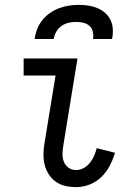

<svg xmlns="http://www.w3.org/2000/svg" viewBox="-20 -760 540 788"><path d="M293 8Q270 8 248 3Q226 -2 208.5 -14.5Q191 -27 179.5 -45.5Q168 -64 163 -85Q158 -106 158.5 -129.5Q159 -153 163 -175L208 -450H77V-520H298L240 -164Q237 -147 236.5 -129.5Q236 -112 242 -96.5Q248 -81 261.5 -71.5Q275 -62 293 -62Q309 -62 324 -70.5Q339 -79 349.5 -92.5Q360 -106 366.5 -121Q373 -136 377 -152L452 -133Q444 -106 430.5 -80Q417 -54 396 -33.5Q375 -13 347.5 -2.5Q320 8 293 8ZM122 -600Q125 -621 132.5 -640.5Q140 -660 153.5 -677Q167 -694 185 -706.5Q203 -719 223 -726.5Q243 -734 263.5 -737Q284 -740 304 -740Q324 -740 343.5 -737Q363 -734 380.5 -726.5Q398 -719 412 -706.5Q426 -694 434 -677Q442 -660 443 -640Q444 -620 440 -600H362Q364 -615 361 -629.5Q358 -644 347.5 -653.5Q337 -663 322.5 -666.5Q308 -670 293 -670Q277 -670 261.5 -666.5Q246 -663 232.5 -653.5Q219 -644 211 -630Q203 -616 200 -600Z"/></svg>

Font: Iosevka Gothic
Style: Italic
Weight: 400
Italic angle: -9°
Monospace: yes
Designer: Belleve Invis
Foundry: Belleve Invis
Version: Version 15.5.1; ttfautohint (v1.8.4)